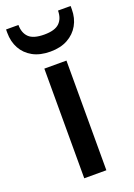

<svg xmlns="http://www.w3.org/2000/svg" viewBox="-173 -762 568 816"><g transform="rotate(-20 111.0 -354.0)"><path d="M61 0V-496H161V0ZM111 -555Q64 -555 31.5 -573Q-1 -591 -18 -622Q-35 -653 -35 -693V-708H21Q21 -672 41.5 -652Q62 -632 111 -632Q159 -632 179.5 -652Q200 -672 200 -708H257V-693Q257 -653 239.5 -622Q222 -591 189.5 -573Q157 -555 111 -555Z"/></g></svg>

Font: DM Sans 28pt Medium
Style: Regular
Weight: 500
Version: Version 4.004;gftools[0.9.30]